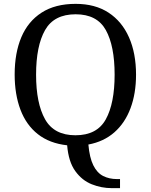

<svg xmlns="http://www.w3.org/2000/svg" viewBox="-20 -745 782 995"><path d="M559 230Q506 230 455.5 210Q405 190 370 141.5Q335 93 328 8Q237 -2 176.5 -49.5Q116 -97 86 -176.5Q56 -256 56 -359Q56 -470 90.5 -552Q125 -634 195.5 -679.5Q266 -725 372 -725Q473 -725 542.5 -679.5Q612 -634 648.5 -551.5Q685 -469 685 -358Q685 -261 656.5 -184.5Q628 -108 573 -59.5Q518 -11 438 4Q444 72 463.5 111.5Q483 151 514.5 167Q546 183 586 183H602V230ZM371 -44Q483 -44 528.5 -127Q574 -210 574 -358Q574 -507 528.5 -589Q483 -671 372 -671Q260 -671 213.5 -589Q167 -507 167 -358Q167 -210 213.5 -127Q260 -44 371 -44Z"/></svg>

Font: Noto Serif Grantha
Style: Regular
Weight: 400
Designer: Monotype Design Team
Foundry: Monotype Imaging Inc.
Version: Version 2.004; ttfautohint (v1.8.4.7-5d5b)